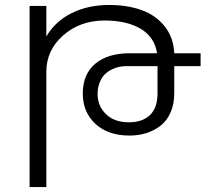

<svg xmlns="http://www.w3.org/2000/svg" viewBox="-20 -548 834 779"><path d="M793.9 -332V-279.8H687V-169.9Q687 -125.5 672.1 -91.8Q657.2 -58.1 631.6 -38.1Q606 -18.1 574.2 -8.1Q542.5 2 505.9 2Q418 2 366.9 -45.7Q315.9 -93.3 315.9 -168Q315.9 -247.1 366.7 -289.6Q417.5 -332 506.8 -332H617.2Q607.4 -397.5 550.8 -431.2Q494.1 -464.8 404.8 -464.8Q304.7 -464.8 236.3 -404.5Q168 -344.2 168 -256.8V210.9H100.1V-523.9H168V-399.9Q204.1 -461.9 271 -494.9Q337.9 -527.8 421.9 -527.8Q497.6 -527.8 555.2 -506.8Q612.8 -485.8 648.4 -440.9Q684.1 -396 687 -332ZM619.1 -168.9V-279.8H494.1Q479 -279.8 464.1 -276.9Q449.2 -273.9 432.9 -265.9Q416.5 -257.8 404.3 -245.4Q392.1 -232.9 384 -212.4Q376 -191.9 376 -166Q376 -117.7 410.2 -84.7Q444.3 -51.8 502.9 -51.8Q557.6 -51.8 588.4 -81.1Q619.1 -110.4 619.1 -168.9Z"/></svg>

Font: Montserrat arm Light
Style: Regular
Weight: 300
Designer: Julieta Ulanovsky
Foundry: Julieta Ulanovsky
Version: Version 6.000;PS 006.000;hotconv 1.0.88;makeotf.lib2.5.64775